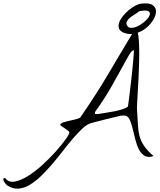

<svg xmlns="http://www.w3.org/2000/svg" viewBox="-119 -935 966 1156"><path d="M-76.2 180.7Q-79.1 178.7 -85.4 171.4Q-91.8 164.1 -95.7 156.2Q-99.6 148.4 -99.1 142.6Q-98.6 136.7 -87.9 136.7Q-67.4 165 -30.3 158.2Q6.8 151.4 49.8 124.5Q92.8 97.7 137.2 57.1Q181.6 16.6 217.3 -23.4Q252.9 -63.5 275.9 -95.7Q298.8 -127.9 298.8 -138.7Q298.8 -141.6 291 -147.9Q283.2 -154.3 272.9 -161.1Q262.7 -168 253.9 -173.8Q245.1 -179.7 243.2 -182.6Q246.1 -192.4 261.7 -197.8Q277.3 -203.1 296.9 -207.5Q316.4 -211.9 335.4 -216.3Q354.5 -220.7 364.3 -227.5Q416 -302.7 454.6 -362.8Q493.2 -422.9 527.8 -481Q562.5 -539.1 598.6 -600.6Q634.8 -662.1 681.6 -739.3Q694.3 -760.7 702.1 -753.9Q710 -747.1 713.9 -720.7Q717.8 -694.3 718.8 -653.8Q719.7 -613.3 718.8 -566.4Q717.8 -519.5 715.3 -470.7Q712.9 -421.9 710.4 -380.9Q708 -339.8 706.5 -310.1Q705.1 -280.3 706.1 -271.5Q710 -221.7 711.4 -185.1Q712.9 -148.4 720.7 -117.7Q728.5 -86.9 747.6 -58.1Q766.6 -29.3 805.7 4.9Q773.4 15.6 752.4 3.4Q731.4 -8.8 718.3 -33.7Q705.1 -58.6 696.8 -91.3Q688.5 -124 681.2 -154.8Q673.8 -185.5 664.6 -208.5Q655.3 -231.4 639.6 -238.3Q638.7 -238.3 634.3 -238.8Q629.9 -239.3 624.5 -239.3Q619.1 -239.3 614.3 -238.8Q609.4 -238.3 607.4 -238.3Q598.6 -236.3 574.7 -230.5Q550.8 -224.6 522.5 -217.8Q494.1 -210.9 468.3 -204.1Q442.4 -197.3 430.7 -194.3Q406.2 -187.5 379.4 -163.1Q352.5 -138.7 322.8 -104Q293 -69.3 261.2 -28.3Q229.5 12.7 196.3 51.8Q163.1 90.8 128.9 124Q94.7 157.2 60.5 177.7Q26.4 198.2 -8.3 200.7Q-43 203.1 -76.2 180.7ZM453.1 -249Q455.1 -248 463.4 -248Q471.7 -248 474.6 -249Q492.2 -252 518.6 -255.9Q544.9 -259.8 571.3 -265.1Q597.7 -270.5 620.1 -277.8Q642.6 -285.2 651.4 -293.9Q651.4 -293.9 654.3 -314.5Q657.2 -335 661.1 -366.7Q665 -398.4 669.4 -437Q673.8 -475.6 677.7 -512.7Q681.6 -549.8 684.1 -581.5Q686.5 -613.3 687.5 -630.9Q676.8 -635.7 659.2 -606Q641.6 -576.2 613.8 -524.4Q585.9 -472.7 546.4 -403.8Q506.8 -335 453.1 -260.7ZM627.9 -737.3Q603.5 -747.1 597.7 -763.2Q591.8 -779.3 598.1 -798.3Q604.5 -817.4 620.6 -837.4Q636.7 -857.4 655.8 -873.5Q674.8 -889.6 694.8 -900.4Q714.8 -911.1 729.5 -913.1Q778.3 -918.9 799.3 -904.8Q820.3 -890.6 820.3 -866.7Q820.3 -842.8 803.2 -814.5Q786.1 -786.1 758.8 -764.6Q731.4 -743.2 696.8 -733.9Q662.1 -724.6 627.9 -737.3ZM641.6 -795.9Q646.5 -769.5 666 -767.6Q685.5 -765.6 709 -776.9Q732.4 -788.1 753.4 -806.6Q774.4 -825.2 781.2 -841.8Q788.1 -858.4 775.4 -867.2Q762.7 -876 718.8 -867.2Q706.1 -856.4 693.8 -849.1Q681.6 -841.8 671.4 -834.5Q661.1 -827.1 653.3 -818.4Q645.5 -809.6 641.6 -795.9Z"/></svg>

Font: Nothing You Could Do
Style: Regular
Weight: 400
Version: Version 1.005